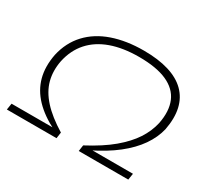

<svg xmlns="http://www.w3.org/2000/svg" viewBox="-142 -929 1230 1145"><g transform="rotate(30 472.5 -356.5)"><path d="M16 0 23 -44H323L321 -35Q232 -79 177 -136.5Q122 -194 103 -265.5Q84 -337 101 -425Q122 -519 182 -583.5Q242 -648 335.5 -680.5Q429 -713 549 -713Q648 -713 720.5 -691Q793 -669 837 -625.5Q881 -582 895.5 -518.5Q910 -455 894 -371Q879 -308 838 -249Q797 -190 729 -136.5Q661 -83 563 -35L565 -44H859L852 0H511L517 -42Q623 -98 689 -153.5Q755 -209 792 -265.5Q829 -322 843 -384Q861 -475 834.5 -538Q808 -601 735.5 -633.5Q663 -666 543 -666Q434 -666 352.5 -637Q271 -608 220 -551Q169 -494 151 -410Q137 -338 153.5 -275Q170 -212 222 -154.5Q274 -97 364 -42L358 0Z"/></g></svg>

Font: Nunito Sans 10pt Expanded ExtraLight
Style: Italic
Weight: 250
Width: 7
Italic angle: -9°
Designer: Vernon Adams
Foundry: Vernon Adams
Version: Version 3.101;gftools[0.9.27]